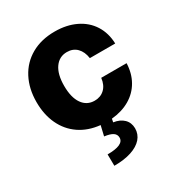

<svg xmlns="http://www.w3.org/2000/svg" viewBox="-180 -657 936 1006"><g transform="rotate(-30 287.5 -154.0)"><path d="M298.8 -537.1Q370.6 -537.1 425.3 -510.7Q480 -484.4 510.5 -436.3Q541 -388.2 543 -324.2H389.6Q383.8 -365.2 360.6 -388.7Q337.4 -412.1 300.8 -412.1Q254.4 -412.1 227.3 -373.8Q200.2 -335.4 200.2 -265.6Q200.2 -194.8 227.1 -156.5Q253.9 -118.2 300.8 -118.2Q336.9 -118.2 360.8 -140.9Q384.8 -163.6 389.6 -205.1H543Q541 -145.5 514.9 -99.4Q488.8 -53.2 441.7 -25.4Q394.5 2.4 331.1 8.3L327.1 28.3Q365.7 33.7 388.2 55.7Q410.6 77.6 411.1 112.3Q411.1 147.9 388.2 174.1Q365.2 200.2 322 214.4Q278.8 228.5 218.8 228.5L217.8 159.2Q316.4 159.2 316.4 114.3Q316.4 94.7 300 83.7Q283.7 72.8 249 68.4L263.2 7.8Q191.4 0.5 139.4 -35.2Q87.4 -70.8 59.8 -129.6Q32.2 -188.5 32.2 -263.7Q32.2 -344.7 64.5 -406.5Q96.7 -468.3 157 -502.7Q217.3 -537.1 298.8 -537.1Z"/></g></svg>

Font: Pretendard JP ExtraBold
Style: Regular
Weight: 800
Designer: Base glyphs from Inter by Rasmus Andersson; Hangeul glyphs from Noto Sans CJK(Source Han Sans) by Jang Soo-young and Kan
Foundry: Kil Hyung-jin
Version: Version 1.309